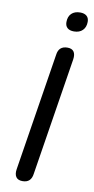

<svg xmlns="http://www.w3.org/2000/svg" viewBox="-100 -943 483 991"><g transform="rotate(10 141.5 -447.5)"><path d="M94 7Q70 7 60 -7.5Q50 -22 54 -48L152 -665Q155 -689 168 -700.5Q181 -712 204 -712Q227 -712 237 -698Q247 -684 243 -657L145 -40Q142 -17 129.5 -5Q117 7 94 7ZM221 -800Q199 -800 187 -810.5Q175 -821 175 -841Q175 -870 191.5 -886Q208 -902 237 -902Q259 -902 271 -891.5Q283 -881 283 -861Q283 -833 266.5 -816.5Q250 -800 221 -800Z"/></g></svg>

Font: Nunito ExtraLight Medium
Style: Italic
Weight: 500
Italic angle: -9°
Version: Version 3.602